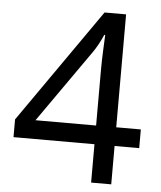

<svg xmlns="http://www.w3.org/2000/svg" viewBox="-52 -763 676 808"><g transform="rotate(5 286.0 -359.0)"><path d="M552 -162H448V0H363V-162H21V-237L357 -718H448V-241H552ZM363 -241V-466Q363 -518 365 -558Q367 -598 368 -624H364Q356 -605 344 -583Q332 -561 321 -546L107 -241Z"/></g></svg>

Font: Noto Kufi Arabic
Style: Regular
Weight: 400
Designer: Monotype Design Team, David Williams, Khaled Hosny
Foundry: Google LLC
Version: Version 2.109; ttfautohint (v1.8.4.7-5d5b)